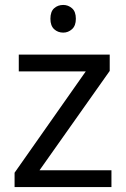

<svg xmlns="http://www.w3.org/2000/svg" viewBox="-20 -757 510 777"><path d="M431 0H39V-58L327 -468H56V-536H424V-470L140 -68H431ZM236 -737Q256 -737 271.5 -723.5Q287 -710 287 -681Q287 -653 271.5 -639Q256 -625 236 -625Q214 -625 199 -639Q184 -653 184 -681Q184 -710 199 -723.5Q214 -737 236 -737Z"/></svg>

Font: Noto Sans Javanese
Style: Regular
Weight: 400
Designer: Monotype Design Team
Foundry: Monotype Imaging Inc.
Version: Version 2.004